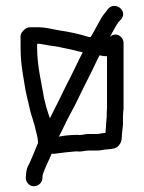

<svg xmlns="http://www.w3.org/2000/svg" viewBox="-20 -558 496 662"><path d="M249 -93C225 -93 204 -91 183 -87C190 -100 196 -112 201 -123C213 -150 237 -190 250 -219C271 -263 294 -306 314 -349L323 -367H325C332 -365 340 -364 349 -364V-185C348 -176 348 -167 348 -158C348 -149 346 -141 346 -133C346 -125 345 -116 344 -106V-100L328 -98C324 -97 320 -96 317 -96H284C272 -96 261 -91 249 -93ZM286 -39H317C327 -39 340 -43 351 -43C370 -46 379 -44 390 -57C401 -70 399 -79 401 -101C402 -112 404 -122 404 -130V-156C404 -165 405 -174 406 -183V-410C406 -425 393 -439 378 -439C371 -439 364 -436 359 -431C359 -432 359 -432 360 -433L375 -460C379 -467 383 -474 388 -481L398 -492C421 -520 379 -554 354 -529L345 -517C337 -508 330 -498 325 -488L310 -461C305 -452 300 -443 294 -432L292 -430C290 -430 287 -430 284 -431C254 -441 219 -448 186 -453C161 -457 138 -464 112 -464H84C75 -464 67 -460 60 -452C48 -439 51 -433 51 -414V-394C51 -357 54 -331 60 -295L68 -247C71 -232 74 -219 77 -207C82 -186 85 -169 92 -150L98 -129C100 -124 101 -119 102 -114C105 -100 111 -83 111 -68V-65C103 -45 87 -6 79 10C74 18 71 28 70 41L69 53C68 61 71 68 76 74C92 94 123 82 126 59L127 46C132 27 149 -6 158 -28H169C185 -30 193 -31 208 -33L230 -35C236 -36 242 -36 247 -36C261 -34 272 -39 286 -39ZM265 -378C264 -377 264 -376 264 -375C251 -351 236 -317 223 -292C206 -261 190 -224 173 -192L152 -150C147 -163 144 -176 139 -191L132 -219C123 -273 108 -331 108 -394V-407H112C117 -407 120 -407 122 -406C142 -402 159 -400 179 -397C190 -395 200 -392 212 -390C229 -387 248 -381 265 -378Z"/></svg>

Font: Electronic
Style: Regular
Weight: 400
Version: Version 1.011